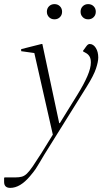

<svg xmlns="http://www.w3.org/2000/svg" viewBox="-84 -674 502 934"><path d="M-34 240Q-64 240 -64 211V191L-61 189H-9Q9 189 22 185.5Q35 182 47 170.5Q59 159 75.5 135Q92 111 118 70L173 -19L83 -416L19 -425V-435L118 -460H122L204 -75H207L293 -214Q324 -264 341 -303.5Q358 -343 358 -370Q358 -388 352 -398.5Q346 -409 336 -415L320 -424V-427L336 -449Q344 -460 352 -460Q370 -460 382 -441Q394 -422 394 -394Q394 -374 383 -340.5Q372 -307 337 -251L131 79Q117 102 108.5 117Q100 132 90 147Q80 162 62 183Q14 240 -34 240ZM181 -580Q165 -580 154.5 -590.5Q144 -601 144 -617Q144 -633 154.5 -643.5Q165 -654 181 -654Q197 -654 207.5 -643.5Q218 -633 218 -617Q218 -601 207.5 -590.5Q197 -580 181 -580ZM345 -580Q329 -580 318.5 -590.5Q308 -601 308 -617Q308 -633 318.5 -643.5Q329 -654 345 -654Q361 -654 371.5 -643.5Q382 -633 382 -617Q382 -601 371.5 -590.5Q361 -580 345 -580Z"/></svg>

Font: Spectral ExtraLight
Style: Italic
Weight: 275
Italic angle: -10°
Designer: Jean-Baptiste Levee
Foundry: Production Type
Version: Version 2.001